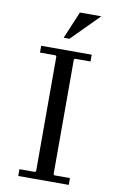

<svg xmlns="http://www.w3.org/2000/svg" viewBox="-96 -921 591 973"><g transform="rotate(10 200.0 -435.0)"><path d="M330 -635H250L245 -630V-40L250 -35H330V0H70V-35H150L155 -40V-630L150 -635H70V-670H330ZM344 -870 205 -730H175L234 -870Z"/></g></svg>

Font: Brygada 1918
Style: Regular
Weight: 400
Designer: Mateusz Machalski | Borys Kosmynka | Przemek Hoffer
Foundry: NIEPODLEGLA 2018
Version: Version 3.006